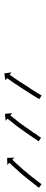

<svg xmlns="http://www.w3.org/2000/svg" viewBox="310 -517 213 889"><g transform="rotate(-90 416.5 -72.5)"><path d="M-7 0Q-5 -2 -4 -5Q-1 -8 2 -12Q5 -16 9 -21Q13 -26 17 -31Q22 -37 26 -43Q31 -50 37 -56Q42 -62 47 -69Q53 -75 58 -82Q63 -88 69 -94Q74 -100 79 -105Q83 -110 88 -115Q92 -120 96 -124Q99 -127 102 -130Q104 -133 106 -134Q106 -135 107 -136L97 -145L130 -146L131 -113L121 -122Q121 -121 120 -120Q118 -119 116 -116Q113 -113 110 -110Q107 -106 102 -102H103Q98 -97 94 -92Q89 -86 84 -81Q78 -75 73 -69Q68 -62 63 -56Q57 -50 52 -43Q47 -37 42 -31Q37 -25 33 -19Q29 -14 25 -9Q21 -4 18 0Q15 4 13 7Q11 10 9 12Q9 13 8 13L-8 2Q-8 1 -7 0ZM208 -2Q209 -3 211 -6Q213 -9 216 -13Q218 -17 222 -23Q226 -28 230 -34Q234 -40 238 -46Q243 -53 247 -59Q252 -66 257 -73Q262 -80 267 -87Q272 -93 276 -100Q281 -106 286 -112Q290 -117 294 -122Q298 -127 301 -131Q304 -135 307 -138Q309 -141 310 -143H311Q311 -144 312 -144L302 -153L334 -156L337 -123L327 -131Q326 -131 326 -130Q324 -128 322 -126Q320 -122 317 -119Q313 -115 310 -110Q306 -105 301 -99Q297 -94 292 -88Q288 -81 283 -75Q278 -68 273 -61Q269 -55 264 -48Q259 -41 255 -35Q250 -29 246 -23Q243 -17 239 -11Q235 -5 232 -2Q230 2 227 5Q226 8 224 10Q224 11 223 11L207 0Q207 -1 208 -2ZM403 2Q404 0 406 -3Q408 -7 410 -11Q413 -15 416 -20Q420 -26 423 -32Q427 -38 431 -44Q436 -51 440 -58Q444 -65 449 -72Q453 -79 458 -86Q462 -93 467 -99Q471 -106 475 -112Q479 -118 483 -123Q486 -128 490 -133Q492 -137 495 -140Q497 -142 498 -144Q499 -145 499 -146L489 -154L521 -159L526 -126L515 -134Q515 -133 514 -133Q513 -131 511 -128Q509 -125 506 -121Q503 -117 499 -112Q496 -106 492 -101Q488 -95 483 -88Q479 -82 475 -75Q470 -68 466 -61Q461 -54 457 -47Q453 -41 448 -34Q444 -27 440 -21Q437 -16 433 -10Q430 -4 427 0Q425 4 423 7Q421 10 420 12Q419 13 419 14L402 3Q402 2 403 2Z"/></g></svg>

Font: FRB American Cursive Just Arrows
Style: Italic
Weight: 400
Italic angle: -25°
Version: Version 2.0;Modular Font Editor K font №1